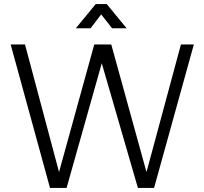

<svg xmlns="http://www.w3.org/2000/svg" viewBox="-20 -917 998 937"><path d="M224 0 32 -700H102L276 -48H260L440 -700H523L703 -48H687L863 -700H926L732 0H653L468 -638H485L305 0ZM350 -779 447 -897H501L598 -779H527L446 -882H501L422 -779Z"/></svg>

Font: Inclusive Sans Light
Style: Regular
Weight: 300
Designer: Olivia King
Foundry: Olivia King
Version: Version 2.004